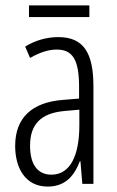

<svg xmlns="http://www.w3.org/2000/svg" viewBox="-20 -679 431 709"><path d="M310 -659H87V-616H310ZM195 -542C153 -542 110 -530 73 -507L91 -465C129 -487 162 -496 189 -496C248 -496 272 -459 272 -358V-315L211 -310C99 -301 36 -245 36 -140C36 -61 72 10 156 10C222 10 255 -31 275 -84H277L284 0H325V-360C325 -485 288 -542 195 -542ZM217 -269 273 -274V-216C273 -106 240 -34 170 -34C120 -34 91 -70 91 -141C91 -220 131 -261 217 -269Z"/></svg>

Font: Noto Sans Arabic UI XCn Lt
Style: Regular
Weight: 300
Width: 2
Designer: Monotype Design Team, Nadine Chahine and Nizar Qandah
Foundry: Monotype Imaging Inc.
Version: Version 2.010